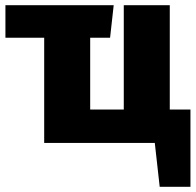

<svg xmlns="http://www.w3.org/2000/svg" viewBox="-20 -553 757 743"><path d="M637 -129H717V170H598L579 0H151V-407H1V-533H420L406 -407H329V-129H459V-533H637Z"/></svg>

Font: FiraGO ExtraBold
Style: Regular
Weight: 800
Designer: bBox Type
Foundry: bBox Type GmbH
Version: Version 1.001;PS 001.001;hotconv 1.0.88;makeotf.lib2.5.64775